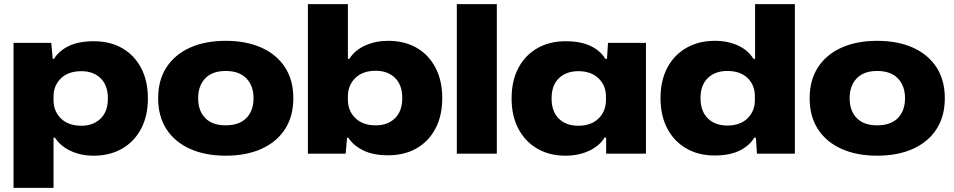

<svg xmlns="http://www.w3.org/2000/svg" viewBox="-20 -749 4651 936"><path d="M46 167V-540H230L237 -462H243Q267 -501 315 -524.5Q363 -548 438 -548Q517 -548 576 -514Q635 -480 668 -417.5Q701 -355 701 -269Q701 -184 668 -121.5Q635 -59 575.5 -24.5Q516 10 436 10Q374 10 324 -13.5Q274 -37 248 -78H241V167ZM377 -136Q434 -136 470 -170.5Q506 -205 506 -269Q506 -333 470.5 -367.5Q435 -402 377 -402Q313 -402 277 -367Q241 -332 241 -279V-261Q241 -207 277 -171.5Q313 -136 377 -136Z M1080 10Q981 10 907 -23Q833 -56 792 -118.5Q751 -181 751 -270Q751 -359 792 -421.5Q833 -484 907 -517Q981 -550 1080 -550Q1180 -550 1254 -517Q1328 -484 1369 -421.5Q1410 -359 1410 -270Q1410 -182 1369.5 -119.5Q1329 -57 1255 -23.5Q1181 10 1080 10ZM1080 -138Q1146 -138 1181 -173.5Q1216 -209 1216 -270Q1216 -331 1181 -367Q1146 -403 1080 -403Q1015 -403 980.5 -367Q946 -331 946 -270Q946 -209 980.5 -173.5Q1015 -138 1080 -138Z M1872 8Q1799 8 1750.5 -16Q1702 -40 1678 -78H1672L1665 0H1481V-729H1676V-462H1683Q1709 -504 1760 -527Q1811 -550 1872 -550Q1952 -550 2011 -516Q2070 -482 2103 -419Q2136 -356 2136 -271Q2136 -185 2103 -122.5Q2070 -60 2011 -26Q1952 8 1872 8ZM1812 -138Q1870 -138 1905.5 -172.5Q1941 -207 1941 -271Q1941 -335 1905.5 -369.5Q1870 -404 1812 -404Q1748 -404 1712 -368.5Q1676 -333 1676 -280V-262Q1676 -209 1712 -173.5Q1748 -138 1812 -138Z M2207 0V-729H2402V0Z M2737 10Q2658 10 2599 -24.5Q2540 -59 2507 -121.5Q2474 -184 2474 -269Q2474 -355 2507 -417.5Q2540 -480 2599.5 -514Q2659 -548 2737 -548Q2812 -548 2860 -524.5Q2908 -501 2931 -462H2939L2944 -540H3129V0H2935V-78H2927Q2902 -37 2851 -13.5Q2800 10 2737 10ZM2799 -136Q2862 -136 2898 -171.5Q2934 -207 2934 -261V-279Q2934 -332 2898 -367Q2862 -402 2799 -402Q2741 -402 2705 -368Q2669 -334 2669 -269Q2669 -205 2704.5 -170.5Q2740 -136 2799 -136Z M3463 9Q3385 9 3325.5 -25.5Q3266 -60 3233 -122.5Q3200 -185 3200 -271Q3200 -356 3233 -418.5Q3266 -481 3326 -515.5Q3386 -550 3465 -550Q3528 -550 3578 -527Q3628 -504 3653 -462H3661V-729H3855V0H3670L3665 -78H3657Q3634 -39 3586 -15Q3538 9 3463 9ZM3526 -137Q3588 -137 3624 -172Q3660 -207 3660 -261V-280Q3660 -334 3624.5 -368.5Q3589 -403 3526 -403Q3466 -403 3430.5 -368.5Q3395 -334 3395 -271Q3395 -207 3430.5 -172Q3466 -137 3526 -137Z M4256 10Q4157 10 4083 -23Q4009 -56 3968 -118.5Q3927 -181 3927 -270Q3927 -359 3968 -421.5Q4009 -484 4083 -517Q4157 -550 4256 -550Q4356 -550 4430 -517Q4504 -484 4545 -421.5Q4586 -359 4586 -270Q4586 -182 4545.5 -119.5Q4505 -57 4431 -23.5Q4357 10 4256 10ZM4256 -138Q4322 -138 4357 -173.5Q4392 -209 4392 -270Q4392 -331 4357 -367Q4322 -403 4256 -403Q4191 -403 4156.5 -367Q4122 -331 4122 -270Q4122 -209 4156.5 -173.5Q4191 -138 4256 -138Z"/></svg>

Font: Mona Sans Expanded ExtraBold
Style: Regular
Weight: 800
Width: 7
Designer: Deni Anggara
Foundry: GitHub
Version: Version 1.001; ttfautohint (v1.8.4.7-5d5b);gftools[0.9.33]